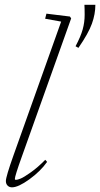

<svg xmlns="http://www.w3.org/2000/svg" viewBox="-20 -783 424 814"><path d="M312.5 -580.1 300.3 -586.9Q322.3 -628.4 330.6 -658.4Q338.9 -688.5 338.9 -720.2Q338.9 -749 337.9 -762.7H384.3Q384.3 -723.1 369.6 -682.4Q355 -641.6 312.5 -580.1ZM30.8 11.2Q19.5 11.2 12.2 3.9Q4.9 -3.4 4.9 -15.6Q4.9 -33.7 37.6 -125.5L239.3 -691.4L171.4 -703.6L176.8 -725.1L276.4 -712.9L281.7 -705.1L72.3 -118.2Q43 -36.6 43 -24.4Q43 -20.5 47.4 -20.5Q54.2 -20.5 67.9 -26.1Q81.5 -31.7 110.8 -52.5Q140.1 -73.2 171.9 -105.5L179.7 -96.7Q151.9 -57.1 104.7 -22.9Q57.6 11.2 30.8 11.2Z"/></svg>

Font: Elstob ExtraLight
Style: Italic
Weight: 200
Italic angle: -20°
Designer: Peter S. Baker
Version: Version 1.015